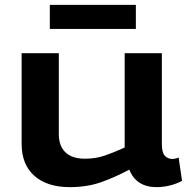

<svg xmlns="http://www.w3.org/2000/svg" viewBox="-20 -760 774 790"><path d="M267 10Q174 10 121.5 -36.5Q69 -83 69 -168V-541H222V-209Q222 -159 249.5 -133Q277 -107 329 -107Q373 -107 410 -119.5Q447 -132 493 -153V-541H646V-167Q646 -132 658.5 -119Q671 -106 688 -106Q702 -106 715 -112L729 -16Q710 -5 681.5 2.5Q653 10 624 10Q541 10 512 -62Q450 -29 393.5 -9.5Q337 10 267 10ZM185 -641V-740H539V-641Z"/></svg>

Font: Georama Extended SemiBold
Style: Regular
Weight: 600
Width: 7
Designer: Jean-Baptiste Levee
Foundry: Production Type
Version: Version 1.000